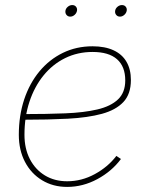

<svg xmlns="http://www.w3.org/2000/svg" viewBox="-20 -734 584 762"><path d="M246.6 7.8Q190.4 7.8 147 -18.6Q103.5 -44.9 79.1 -91.6Q54.7 -138.2 54.7 -199.2Q54.7 -274.9 75.9 -339.1Q97.2 -403.3 136.5 -450.7Q175.8 -498 229.5 -524.2Q283.2 -550.3 347.2 -550.3Q396.5 -550.3 430.7 -534.4Q464.8 -518.6 482.2 -488.5Q499.5 -458.5 499.5 -416.5Q499.5 -360.8 469.7 -329.1Q439.9 -297.4 384.3 -282.2Q328.6 -267.1 249.8 -262.9Q170.9 -258.8 73.7 -258.8V-281.2Q164.6 -281.2 238.8 -284.2Q313 -287.1 366.2 -299.6Q419.4 -312 448.2 -339.4Q477.1 -366.7 477.1 -415Q477.1 -470.2 444.3 -499Q411.6 -527.8 347.2 -527.8Q288.1 -527.8 238.5 -503.4Q189 -479 152.8 -434.6Q116.7 -390.1 96.9 -330.3Q77.1 -270.5 77.1 -199.2Q77.1 -144 98.6 -102.5Q120.1 -61 158.2 -37.8Q196.3 -14.6 246.6 -14.6Q304.2 -14.6 356.2 -43Q408.2 -71.3 441.9 -115.2L460 -103Q423.8 -54.2 366.5 -23.2Q309.1 7.8 246.6 7.8ZM456.1 -668Q446.8 -668 441.2 -674.8Q435.5 -681.6 437 -691.4Q438.5 -700.7 446.5 -707.3Q454.6 -713.9 463.9 -713.9Q473.6 -713.9 479 -707.3Q484.4 -700.7 482.9 -691.4Q481 -681.6 473.1 -674.8Q465.3 -668 456.1 -668ZM258.8 -668Q249.5 -668 243.9 -674.8Q238.3 -681.6 239.7 -691.4Q241.2 -700.7 249.3 -707.3Q257.3 -713.9 266.6 -713.9Q276.4 -713.9 281.7 -707.3Q287.1 -700.7 285.6 -691.4Q283.7 -681.6 275.9 -674.8Q268.1 -668 258.8 -668Z"/></svg>

Font: Inter 16pt Thin
Style: Italic
Weight: 250
Italic angle: -9.3988°
Version: Version 4.001;git-66647c0bb